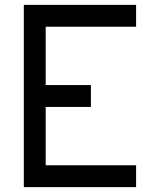

<svg xmlns="http://www.w3.org/2000/svg" viewBox="-20 -770 658 790"><path d="M78 0V-750H540V-660H168V-420H354V-330H168V-90H540V0Z"/></svg>

Font: Hermit
Style: Regular
Weight: 400
Designer: Pablo Caro
Version: Version 2.000;PS 002.000;hotconv 1.0.88;makeotf.lib2.5.64775